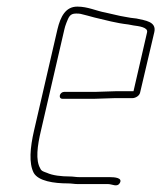

<svg xmlns="http://www.w3.org/2000/svg" viewBox="-20 -537 488 581"><path d="M191 -3C166 -3 139 -6 122 -14C114 -17 105 -19 102 -27C87 -52 93 -96 104 -142L175 -449C176 -454 178 -460 181 -468C188 -485 191 -496 210 -496C216 -496 220 -496 224 -495C235 -492 253 -488 266 -484C300 -476 332 -467 368 -463L384 -460C398 -458 429 -455 425 -439L384 -261H331C318 -261 283 -259 269 -259H174C168 -259 162 -254 161 -248C160 -242 163 -238 169 -238H264C278 -238 313 -240 326 -240H380C390 -240 402 -247 404 -257L447 -440C454 -472 419 -475 393 -481L376 -483C371 -484 365 -485 359 -486C339 -489 319 -495 299 -499C271 -504 246 -517 214 -517C178 -517 163 -486 154 -449L83 -142C71 -90 67 -43 82 -14C96 11 143 18 186 18C196 18 205 20 215 20H307C320 20 335 31 343 16C351 1 327 -1 312 -1H220C209 -1 202 -3 191 -3Z"/></svg>

Font: Electronic
Style: ThnIt
Weight: 100
Version: Version 1.011